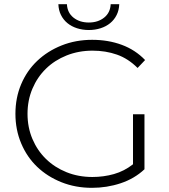

<svg xmlns="http://www.w3.org/2000/svg" viewBox="-20 -896 813 921"><path d="M673 -84Q625 -39 559 -17Q493 5 421 5Q342 5 274.5 -22Q207 -49 158 -96Q109 -143 81.5 -208.5Q54 -274 54 -350Q54 -427 81.5 -492Q109 -557 158.5 -604Q208 -651 275.5 -678Q343 -705 422 -705Q499 -705 564 -681Q629 -657 676 -608L640 -570Q595 -615 541 -634Q487 -653 424 -653Q357 -653 299.5 -630Q242 -607 200.5 -566.5Q159 -526 135.5 -470.5Q112 -415 112 -350Q112 -285 135.5 -229.5Q159 -174 200.5 -133.5Q242 -93 299 -70Q356 -47 423 -47Q477 -47 526.5 -61Q576 -75 618 -108V-348H673ZM406 -752Q376 -752 349.5 -760.5Q323 -769 303.5 -785Q284 -801 272.5 -824Q261 -847 260 -876H301Q303 -835 332.5 -811.5Q362 -788 406 -788Q450 -788 479.5 -811.5Q509 -835 511 -876H552Q551 -847 539.5 -824Q528 -801 508.5 -785Q489 -769 462.5 -760.5Q436 -752 406 -752Z"/></svg>

Font: Montserrat-Alt1 Light
Style: Regular
Weight: 300
Designer: Differentunic
Foundry: Differentunic
Version: Version 7.222